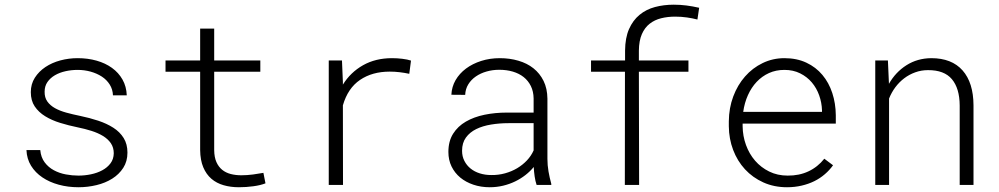

<svg xmlns="http://www.w3.org/2000/svg" viewBox="-20 -785 4241 815"><path d="M462.9 -134.3Q462.9 -158.7 450.7 -176.8Q438.5 -194.8 417.2 -207.8Q396 -220.7 368.2 -229.5Q340.3 -238.3 309.1 -244.6Q271 -252.4 235.4 -263.4Q199.7 -274.4 171.9 -291.5Q144 -308.6 127.4 -333.3Q110.8 -357.9 110.8 -394Q110.8 -428.2 127.9 -455.1Q145 -481.9 172.9 -500.5Q200.7 -519 236.3 -528.6Q272 -538.1 309.6 -538.1Q352.5 -538.1 389.9 -527.6Q427.2 -517.1 455.3 -496.8Q483.4 -476.6 500 -447.3Q516.6 -418 518.1 -380.4H459.5Q458.5 -405.8 445.8 -426Q433.1 -446.3 412.1 -460Q391.1 -473.6 364.5 -481Q337.9 -488.3 309.6 -488.3Q283.2 -488.3 258.1 -482.7Q232.9 -477.1 213.1 -465.6Q193.4 -454.1 181.4 -436.8Q169.4 -419.4 169.4 -396Q168.9 -371.1 180.9 -354.2Q192.9 -337.4 213.4 -325.9Q233.9 -314.5 261.5 -306.9Q289.1 -299.3 320.3 -293Q360.4 -284.7 396.7 -272.7Q433.1 -260.7 460.9 -242.9Q488.8 -225.1 504.9 -199.2Q521 -173.3 521 -137.2Q521 -100.1 503.2 -72.5Q485.4 -44.9 456.3 -26.6Q427.2 -8.3 389.9 0.7Q352.5 9.8 313 9.8Q268.6 9.8 229.2 -1Q189.9 -11.7 159.9 -32Q129.9 -52.2 111.8 -81.5Q93.8 -110.8 92.3 -147.9H150.9Q153.8 -116.7 169.7 -95.7Q185.5 -74.7 208.7 -62.3Q231.9 -49.8 259.3 -44.7Q286.6 -39.6 313 -39.6Q339.8 -39.6 366.5 -45.2Q393.1 -50.8 414.3 -62.3Q435.5 -73.7 449 -91.6Q462.4 -109.4 462.9 -134.3Z M889.2 -663.6V-528.3H1085V-480.5H889.2V-147.9Q889.6 -117.2 898.7 -96.9Q907.7 -76.7 923.1 -64.2Q938.5 -51.8 959.2 -46.4Q980 -41 1004.4 -41Q1028.8 -41 1054.4 -44.4Q1080.1 -47.9 1098.1 -51.3L1106.9 -6.8Q1085.9 1.5 1055.7 5.6Q1025.4 9.8 994.1 9.8Q959 9.8 929.2 1.2Q899.4 -7.3 877.4 -26.1Q855.5 -44.9 842.8 -75Q830.1 -105 829.6 -148.4V-480.5H682.6V-528.3H829.6V-663.6Z M1644 -538.1Q1666 -538.1 1688 -535.4Q1710 -532.7 1724.6 -527.8L1717.3 -471.7Q1696.8 -476.1 1676.3 -478.5Q1655.8 -481 1634.3 -481Q1560.1 -481 1508.3 -445.8Q1456.5 -410.6 1435.5 -337.9L1436 0H1375.5V-528.3H1431.6L1435.5 -436.5V-425.8Q1467.8 -478 1521 -508.1Q1574.2 -538.1 1644 -538.1Z M2257.8 0Q2252.4 -16.1 2249.5 -35.9Q2246.6 -55.7 2245.6 -76.2Q2230.5 -57.6 2210.4 -42Q2190.4 -26.4 2166.7 -14.9Q2143.1 -3.4 2115.7 3.2Q2088.4 9.8 2058.6 9.8Q2021.5 9.8 1989.5 -1Q1957.5 -11.7 1933.8 -31.2Q1910.2 -50.8 1896.7 -78.4Q1883.3 -106 1883.3 -140.1Q1883.3 -185.5 1903.3 -217.3Q1923.3 -249 1957.5 -268.8Q1991.7 -288.6 2036.6 -297.9Q2081.5 -307.1 2130.9 -307.1H2245.1V-367.2Q2244.6 -397 2233.4 -419.7Q2222.2 -442.4 2202.9 -457.8Q2183.6 -473.1 2157 -481Q2130.4 -488.8 2099.1 -488.8Q2070.8 -488.8 2045.2 -481.4Q2019.5 -474.1 1999.8 -460.4Q1980 -446.8 1967.8 -427Q1955.6 -407.2 1954.6 -382.3L1896 -382.8Q1897.5 -416.5 1913.8 -444.8Q1930.2 -473.1 1958 -493.9Q1985.8 -514.6 2022.7 -526.4Q2059.6 -538.1 2101.6 -538.1Q2143.6 -538.1 2180.4 -527.3Q2217.3 -516.6 2244.4 -495.1Q2271.5 -473.6 2287.4 -441.4Q2303.2 -409.2 2303.7 -366.2V-110.4Q2303.7 -84 2308.3 -57.1Q2313 -30.3 2319.8 -5.9L2320.3 0ZM2064.9 -42Q2095.7 -41.5 2123.8 -49.3Q2151.9 -57.1 2175.3 -71Q2198.7 -85 2216.8 -104.2Q2234.9 -123.5 2245.1 -146.5V-262.2H2138.7Q2100.1 -262.2 2064.5 -256.3Q2028.8 -250.5 2001.5 -237.1Q1974.1 -223.6 1957.8 -201.2Q1941.4 -178.7 1941.4 -145Q1941.4 -121.1 1951.2 -102.1Q1960.9 -83 1977.5 -69.6Q1994.1 -56.2 2016.6 -49.1Q2039.1 -42 2064.9 -42Z M2902.3 -480.5H2691.9L2692.9 0H2632.3L2632.8 -480.5H2488.8V-528.3H2633.3V-570.3Q2633.8 -624.5 2650.1 -661.6Q2666.5 -698.7 2694.6 -721.9Q2722.7 -745.1 2760 -755.1Q2797.4 -765.1 2839.8 -765.1Q2867.7 -765.1 2894 -761.7Q2920.4 -758.3 2947.8 -752L2940.4 -702.1Q2919.9 -707.5 2896 -710.9Q2872.1 -714.4 2845.7 -714.4Q2814 -714.4 2786.4 -707.5Q2758.8 -700.7 2737.8 -684.3Q2716.8 -668 2704.6 -640.1Q2692.4 -612.3 2691.9 -570.3V-528.3H2902.3Z M3320.8 9.8Q3265.6 9.8 3220.2 -10.7Q3174.8 -31.2 3142.3 -66.4Q3109.9 -101.6 3092 -148.7Q3074.2 -195.8 3073.7 -249V-270Q3074.2 -326.7 3092.5 -375.5Q3110.8 -424.3 3142.6 -460.4Q3174.3 -496.6 3217.3 -517.3Q3260.3 -538.1 3309.6 -538.1Q3362.3 -538.1 3402.8 -519Q3443.4 -500 3470.9 -467Q3498.5 -434.1 3512.9 -390.1Q3527.3 -346.2 3527.8 -295.9V-260.3H3132.3V-249Q3132.8 -207.5 3146.5 -169.7Q3160.2 -131.8 3185.1 -103Q3210 -74.2 3245.1 -56.9Q3280.3 -39.6 3323.2 -39.6Q3372.1 -39.1 3411.6 -57.6Q3451.2 -76.2 3479 -111.3L3516.1 -83.5Q3501.5 -63 3481.4 -45.7Q3461.4 -28.3 3436.8 -16.1Q3412.1 -3.9 3382.8 2.9Q3353.5 9.8 3320.8 9.8ZM3309.6 -488.3Q3273.9 -488.3 3244.1 -474.9Q3214.4 -461.4 3191.9 -437.5Q3169.4 -413.6 3154.8 -381.1Q3140.1 -348.6 3134.8 -310.1H3469.2V-316.4Q3468.3 -349.1 3457.3 -380.1Q3446.3 -411.1 3426 -435.1Q3405.8 -459 3376.5 -473.6Q3347.2 -488.3 3309.6 -488.3Z M3749 -528.3 3753.4 -429.2Q3781.2 -478.5 3827.6 -508.1Q3874 -537.6 3933.1 -538.1Q4020 -538.1 4065.9 -486.1Q4111.8 -434.1 4112.3 -338.4V0H4053.7V-337.4Q4053.2 -410.2 4020.5 -449Q3987.8 -487.8 3918.9 -487.3Q3890.6 -487.3 3865 -478Q3839.4 -468.8 3818.1 -452.6Q3796.9 -436.5 3780.5 -414.6Q3764.2 -392.6 3753.9 -366.7V0H3695.3V-528.3Z"/></svg>

Font: TypoPRO Roboto Mono
Style: Regular
Weight: 300
Designer: Google
Version: Version 2.000986; 2015; ttfautohint (v1.3)